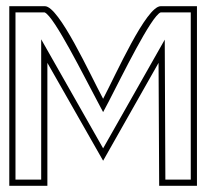

<svg xmlns="http://www.w3.org/2000/svg" viewBox="-20 -600 671 620"><path d="M10 0H133V-397L313 -81L492 -397L494 0H616V-580H499C452 -580 355 -361 313 -281C271 -359 171 -580 125 -580H10ZM30 -20V-560H124C155 -548 253 -350 295 -272L313 -238L331 -272C373 -353 469 -550 499 -560H596V-20H514L512 -472L313 -121L113 -473V-20Z"/></svg>

Font: Charger Pro
Style: Ol
Weight: 900
Designer: Jasper
Foundry: Cannot Into Space Fonts
Version: Version 1.09